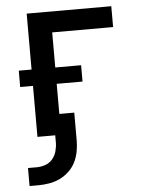

<svg xmlns="http://www.w3.org/2000/svg" viewBox="-52 -562 604 807"><g transform="rotate(-5 250.0 -158.5)"><path d="M40 203V127H77Q96 127 114 120.5Q132 114 144 99.5Q156 85 161 66.5Q166 48 166 30V0H91V-215H37V-284H91V-520H448V-432H191V-284H300V-215H191V-88H254V30Q254 53 249.5 76.5Q245 100 234.5 121Q224 142 206.5 158.5Q189 175 168 185Q147 195 123.5 199Q100 203 77 203Z"/></g></svg>

Font: Iosevka SS04 Semibold
Style: Regular
Weight: 600
Monospace: yes
Designer: Belleve Invis
Foundry: Belleve Invis
Version: Version 19.0.0; ttfautohint (v1.8.4)